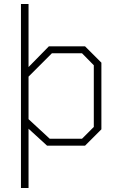

<svg xmlns="http://www.w3.org/2000/svg" viewBox="-20 -730 603 962"><path d="M85 -710H123V-394L225 -498H406L488 -416V-82L406 0H216L123 -85V212H85ZM391 -35 450 -94V-403L391 -463H240L123 -346V-133L229 -35Z"/></svg>

Font: Chakra Petch ExtraLight
Style: Regular
Weight: 275
Designer: Katatrad Aksorn Co.,Ltd.
Foundry: Cadson Demak Co.,Ltd.
Version: Version 1.000; ttfautohint (v1.6)